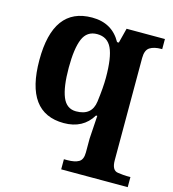

<svg xmlns="http://www.w3.org/2000/svg" viewBox="-115 -641 878 976"><g transform="rotate(15 324.0 -153.0)"><path d="M293 -64Q376 -64 386 -140.6Q396 -217.3 396 -268.1Q396 -375 373.3 -423.1Q350.6 -471.2 296.4 -471.2Q242.7 -471.2 221.4 -420.7Q200.2 -370.1 200.2 -269Q200.2 -168 221.4 -116Q242.7 -64 293 -64ZM250 -545.9Q355.5 -545.9 403.8 -458H413.1L433.1 -536.1H634.8V-482.9H630.9Q592.3 -482.9 570.1 -468.8Q547.9 -454.6 547.9 -413.1V125Q547.9 178.2 580.1 182.6Q612.3 187 628.9 187H647V240.2H296.9V187H314.9Q354 187 375 174.8Q396 162.6 396 125V51.8Q396 43.5 403.8 -69.8H397Q349.1 9.8 248 9.8Q45.9 9.8 45.9 -268.1Q45.9 -545.9 250 -545.9Z"/></g></svg>

Font: DroidSerif-Bold
Style: Bold
Weight: 700
Foundry: Ascender Corporation
Version: Version 1.00 build 112